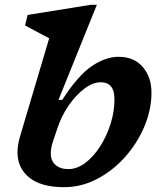

<svg xmlns="http://www.w3.org/2000/svg" viewBox="-20 -764 672 796"><path d="M184 -605.5Q174.5 -610.5 156.2 -620Q138 -629.5 118.2 -640.2Q98.5 -651 84 -658.5L94.5 -702L355.5 -744H381.5L222.5 -350H238Q304 -452 361 -490.2Q418 -528.5 471.5 -528.5Q536 -528.5 572 -486.2Q608 -444 608 -380Q608 -310 578.8 -240.2Q549.5 -170.5 498.8 -113.5Q448 -56.5 382.8 -22.2Q317.5 12 245.5 12Q151 12 101.8 -27.5Q52.5 -67 52.5 -132.5Q52.5 -161 62.5 -196.5ZM199.5 -177.5Q190.5 -149.5 190.5 -128.5Q190.5 -98 209.8 -80.5Q229 -63 264 -63Q299 -63 333 -88.2Q367 -113.5 394.5 -156Q422 -198.5 438.2 -249.8Q454.5 -301 454.5 -353.5Q454.5 -423 397.5 -423Q365.5 -423 330.5 -397Q295.5 -371 264.8 -326.8Q234 -282.5 216 -226.5Z"/></svg>

Font: Newsreader Caption SemiBold
Style: Italic
Weight: 600
Italic angle: -17°
Designer: Hugues Gentile
Foundry: Production Type
Version: Version 1.001